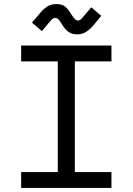

<svg xmlns="http://www.w3.org/2000/svg" viewBox="-20 -924 652 944"><path d="M84 0V-78H264V-622H84V-700H528V-622H348V-78H528V0ZM359 -755Q334 -755 317 -767Q300 -779 286 -802Q268 -836 253 -836Q248 -836 242 -833.5Q236 -831 227 -820L186 -771L137 -813L179 -862Q193 -879 211.5 -891.5Q230 -904 257 -904Q286 -904 301 -891Q316 -878 329 -856Q341 -837 348.5 -830Q356 -823 363 -823Q368 -823 373.5 -826Q379 -829 386 -838L429 -888L478 -846L437 -797Q422 -779 402.5 -767Q383 -755 359 -755Z"/></svg>

Font: Space Mono
Style: Regular
Weight: 400
Monospace: yes
Designer: Colophon Foundry + Benjamin Critton
Foundry: Colophon Foundry & Benjamin Critton
Version: Version 1.003; ttfautohint (v1.8.4.7-5d5b)